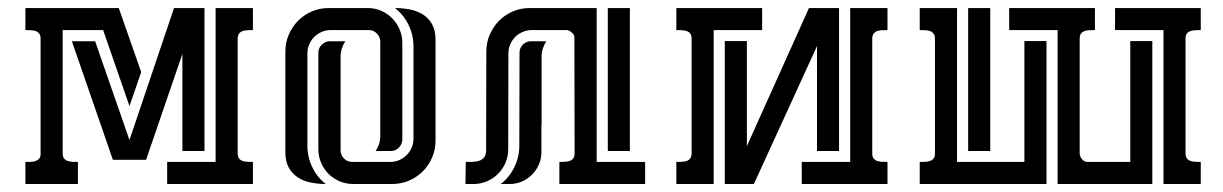

<svg xmlns="http://www.w3.org/2000/svg" viewBox="-20 -460 3057 480"><path d="M415 -439.9H491.2V-82.5H436V-325.2L345.2 -60.5H262.2L159.7 -356.9H217.8L303.7 -109.9ZM136.7 -76.7Q136.7 -67.9 140.4 -63.5Q144 -59.1 149.7 -57.4Q155.3 -55.7 162.1 -55.4Q168.9 -55.2 174.8 -55.2V0H43.5V-55.2Q48.3 -55.2 54.9 -55.2Q61.5 -55.2 67.4 -56.9Q73.2 -58.6 77.4 -62.7Q81.5 -66.9 81.5 -74.7V-362.8Q81.5 -371.6 77.9 -376.2Q74.2 -380.9 68.6 -382.6Q63 -384.3 56.4 -384.5Q49.8 -384.8 43.5 -384.8V-439.9H276.9L333 -279.8L303.7 -194.8L237.8 -384.8H136.7ZM612.3 -384.8Q606 -384.8 599.4 -384.5Q592.8 -384.3 587.2 -382.6Q581.5 -380.9 577.9 -376.2Q574.2 -371.6 574.2 -362.8V-76.7Q574.2 -67.9 577.9 -63.5Q581.5 -59.1 587.2 -57.4Q592.8 -55.7 599.6 -55.4Q606.4 -55.2 612.3 -55.2V0H397.9V-55.2H519V-439.9H612.3Z M831.5 -84Q831.5 -72.3 840.1 -63.7Q848.6 -55.2 860.4 -55.2H955.6Q967.8 -55.2 978.3 -59.8Q988.8 -64.5 996.6 -72.3Q1004.4 -80.1 1009 -90.6Q1013.7 -101.1 1013.7 -113.3V-344.2Q1013.7 -372.1 1001.5 -397.5Q989.3 -422.9 967.3 -439.9Q986.8 -439.9 1005.1 -436.3Q1023.4 -432.6 1037.6 -423.6Q1051.8 -414.6 1060.3 -399.2Q1068.8 -383.8 1068.8 -360.4V-108.4Q1068.8 -85.9 1060.3 -66.2Q1051.8 -46.4 1037.1 -31.7Q1022.5 -17.1 1002.7 -8.5Q982.9 0 960.4 0H862.8Q844.7 0 828.9 -6.8Q813 -13.7 801.3 -25.4Q789.6 -37.1 782.7 -53Q775.9 -68.8 775.9 -86.9V-328.1Q775.9 -340.3 784.7 -348.6Q793.5 -356.9 805.2 -356.9H843.3Q837.9 -348.6 834.7 -338.9Q831.5 -329.1 831.5 -319.3ZM930.7 -355.5Q930.7 -367.2 922.4 -376Q914.1 -384.8 901.9 -384.8H806.2Q794.4 -384.8 783.9 -380.1Q773.4 -375.5 765.6 -367.7Q757.8 -359.9 753.2 -349.1Q748.5 -338.4 748.5 -326.7V-95.7Q748.5 -67.9 760.5 -42.5Q772.5 -17.1 794.4 0Q774.9 0 756.6 -3.7Q738.3 -7.3 724.4 -16.6Q710.4 -25.9 701.9 -41Q693.4 -56.2 693.4 -79.6V-331.1Q693.4 -353.5 701.9 -373.3Q710.4 -393.1 725.1 -408Q739.7 -422.9 759.5 -431.4Q779.3 -439.9 801.8 -439.9H899.4Q917 -439.9 932.9 -433.1Q948.7 -426.3 960.4 -414.3Q972.2 -402.3 979 -386.5Q985.8 -370.6 985.8 -353V-111.8Q985.8 -100.1 977.5 -91.3Q969.2 -82.5 957 -82.5H918.9Q930.7 -99.1 930.7 -120.6Z M1309.1 -384.8Q1297.4 -384.8 1286.6 -380.1Q1275.9 -375.5 1268.1 -367.7Q1260.3 -359.9 1255.6 -349.1Q1251 -338.4 1251 -326.7L1250.5 -86.9Q1250.5 -68.8 1243.7 -53Q1236.8 -37.1 1225.1 -25.4Q1213.4 -13.7 1197.5 -6.8Q1181.6 0 1163.6 0H1143.6L1144.5 -55.2Q1152.3 -55.2 1161.4 -55.4Q1170.4 -55.7 1178 -58.1Q1185.5 -60.5 1190.4 -66.7Q1195.3 -72.8 1195.3 -84L1195.8 -331.1Q1195.8 -353.5 1204.3 -373.3Q1212.9 -393.1 1227.5 -408Q1242.2 -422.9 1262 -431.4Q1281.7 -439.9 1304.2 -439.9H1471.7V-55.2H1592.8V0H1378.4V-55.2Q1384.3 -55.2 1390.9 -55.4Q1397.5 -55.7 1403.3 -57.4Q1409.2 -59.1 1412.8 -63.5Q1416.5 -67.9 1416.5 -76.7L1416 -367.2Q1416 -373 1409.2 -378.9Q1402.3 -384.8 1396.5 -384.8ZM1554.7 -439.9V-82.5H1499.5V-439.9ZM1231.9 0Q1253.9 -17.1 1266.1 -42.5Q1278.3 -67.9 1278.3 -95.7L1278.8 -328.1Q1278.8 -339.8 1287.1 -348.4Q1295.4 -356.9 1307.6 -356.9H1345.7Q1340.3 -348.6 1337.2 -338.9Q1334 -329.1 1334 -319.3V-147H1333.5V-79.6Q1333.5 -63 1327.1 -48.6Q1320.8 -34.2 1310.1 -23.4Q1299.3 -12.7 1284.9 -6.3Q1270.5 0 1253.9 0Z M1792 0V-357.4H1847.2V-94.7L2002.4 -439.9H2077.6V-82.5H2022.5V-344.7L1864.7 0ZM2198.7 -384.8Q2192.4 -384.8 2185.8 -384.5Q2179.2 -384.3 2173.6 -382.6Q2168 -380.9 2164.3 -376.2Q2160.6 -371.6 2160.6 -362.8V-76.7Q2160.6 -67.9 2164.3 -63.5Q2168 -59.1 2173.6 -57.4Q2179.2 -55.7 2186 -55.4Q2192.9 -55.2 2198.7 -55.2V0H1984.4V-55.2H2105.5V-439.9H2198.7ZM1670.9 -55.2Q1677.2 -55.2 1683.8 -55.4Q1690.4 -55.7 1696 -57.4Q1701.7 -59.1 1705.3 -63.7Q1709 -68.4 1709 -77.1V-363.3Q1709 -372.1 1705.3 -376.5Q1701.7 -380.9 1696 -382.6Q1690.4 -384.3 1683.6 -384.5Q1676.8 -384.8 1670.9 -384.8V-439.9H1885.3V-384.8H1764.2V0H1670.9Z M2624 -384.8H2502.9V-439.9H2717.3V-384.8Q2711.4 -384.8 2704.6 -384.5Q2697.8 -384.3 2692.1 -382.6Q2686.5 -380.9 2682.9 -376.5Q2679.2 -372.1 2679.2 -363.3V-77.1Q2679.2 -69.3 2684.8 -62.3Q2690.4 -55.2 2698.7 -55.2H2805.7V-357.4H2860.8V0H2624ZM2279.3 -55.2Q2285.2 -55.2 2292 -55.4Q2298.8 -55.7 2304.4 -57.4Q2310.1 -59.1 2313.7 -63.5Q2317.4 -67.9 2317.4 -76.7V-362.8Q2317.4 -371.6 2313.7 -376.2Q2310.1 -380.9 2304.4 -382.6Q2298.8 -384.3 2292.2 -384.5Q2285.6 -384.8 2279.3 -384.8V-439.9H2372.6V-55.2H2541V-357.4H2596.2V0H2279.3ZM2981.9 0H2888.7V-384.8H2767.6V-439.9H2981.9V-384.8Q2976.1 -384.8 2969.2 -384.5Q2962.4 -384.3 2956.8 -382.6Q2951.2 -380.9 2947.5 -376.5Q2943.8 -372.1 2943.8 -363.3V-77.1Q2943.8 -68.4 2947.5 -63.7Q2951.2 -59.1 2956.8 -57.4Q2962.4 -55.7 2969 -55.4Q2975.6 -55.2 2981.9 -55.2ZM2455.6 -439.9V-82.5H2400.4V-439.9Z"/></svg>

Font: Isar CAT
Style: Regular
Weight: 400
Designer: Digitized by Peter Wiegel
Foundry: CAT-Fonts, Peter Wiegel
Version: Version 1.000; ttfautohint (v1.3)